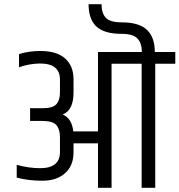

<svg xmlns="http://www.w3.org/2000/svg" viewBox="-20 -899 859 919"><path d="M721 -650H819V-594H723V0H658V-594H514V0H449V-213H332V-170Q332 -106 291.5 -70Q251 -34 183 -34Q115 -34 60 -49V-110Q119 -94 172 -94Q267 -94 267 -171V-243Q267 -280 250 -300Q233 -320 184 -320H124V-381H184Q233 -381 250 -400.5Q267 -420 267 -457V-518Q267 -595 172 -595Q123 -595 71 -577V-640Q118 -655 173 -655Q252 -655 292 -619Q332 -583 332 -519V-457Q332 -371 280 -351Q324 -332 331 -270H449V-650H659Q659 -692 638 -714.5Q617 -737 562 -737Q479 -737 441.5 -772Q404 -807 404 -879H466Q466 -836 486.5 -814Q507 -792 563 -792Q645 -792 683 -756.5Q721 -721 721 -650Z"/></svg>

Font: Khand
Style: Regular
Weight: 400
Designer: Devanagari: Sanchit Sawaria, Jyotish Sonowal; Latin: Satya Rajpurohit
Foundry: Indian Type Foundry
Version: Version 1.100;PS 1.0;hotconv 1.0.78;makeotf.lib2.5.61930; tt